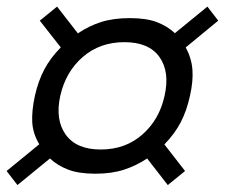

<svg xmlns="http://www.w3.org/2000/svg" viewBox="-46 -668 665 567"><path d="M5.5 -121.5 101.5 -200Q124 -179 155.5 -167Q187 -155 235.5 -155Q284 -155 320.5 -167Q357 -179 388.5 -200L449.5 -121.5L500.5 -163L439.5 -241.5Q470.5 -273.5 488 -307.5Q505.5 -341.5 515 -385Q525 -429 522.2 -462.8Q519.5 -496.5 502.5 -528L598.5 -607L566.5 -648.5L470.5 -570Q448 -591 417 -602.8Q386 -614.5 337.5 -614.5Q288.5 -614.5 252 -602.8Q215.5 -591 184 -569.5L122.5 -648.5L71.5 -607L133.5 -528Q102.5 -496.5 84.8 -462.8Q67 -429 57 -385Q47.5 -341 49.2 -307.2Q51 -273.5 70 -242L-26.5 -163ZM251.5 -226.5Q179.5 -226.5 148 -270.5Q116.5 -314.5 132 -385Q148 -456 198.5 -499.8Q249 -543.5 321.5 -543.5Q393.5 -543.5 424.8 -499.8Q456 -456 440 -385Q424.5 -314.5 374.2 -270.5Q324 -226.5 251.5 -226.5Z"/></svg>

Font: Besley
Style: Bold Italic
Weight: 700
Italic angle: -13°
Designer: Owen Earl
Foundry: indestructible type*
Version: Version 2.001